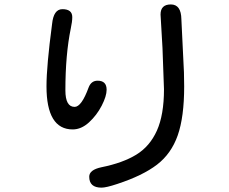

<svg xmlns="http://www.w3.org/2000/svg" viewBox="-20 -778 1040 873"><path d="M804.7 -690.4 816.4 -449.2 817.4 -384.8Q817.4 -246.1 788.1 -162.6Q758.8 -79.1 693.8 -29.3Q628.9 20.5 512.7 58.6Q462.9 75.2 441.4 75.2Q385.7 75.2 385.7 25.4Q385.7 -5.9 441.4 -17.6Q538.1 -37.1 599.6 -74.7Q661.1 -112.3 693.4 -184.1Q725.6 -255.9 725.6 -372.1L718.8 -560.5L710 -711.9Q710 -757.8 756.8 -757.8Q803.7 -757.8 804.7 -690.4ZM464.8 -370.1Q464.8 -340.8 442.4 -297.4Q419.9 -253.9 384.8 -221.7Q349.6 -189.5 310.5 -189.5Q191.4 -189.5 191.4 -385.7Q191.4 -477.5 216.8 -668.9Q223.6 -736.3 263.7 -736.3Q308.6 -736.3 308.6 -700.2Q308.6 -679.7 301.8 -648.4Q277.3 -529.3 277.3 -367.2Q277.3 -292 319.3 -292Q350.6 -292 382.8 -379.9Q394.5 -411.1 423.8 -411.1Q464.8 -411.1 464.8 -370.1Z"/></svg>

Font: FakePearl
Style: Regular
Weight: 400
Version: Version 1.2